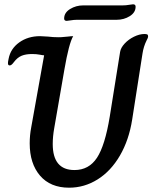

<svg xmlns="http://www.w3.org/2000/svg" viewBox="-20 -862 711 892"><path d="M118 -196Q118 -234 125 -270L185 -605Q180 -605 164.5 -608Q149 -611 129 -611Q100 -611 80.5 -603Q61 -595 45 -574Q40 -567 35 -562.5Q30 -558 25 -558Q17 -558 17 -568Q17 -575 18.5 -581Q20 -587 20 -589Q29 -636 69.5 -665Q110 -694 166 -694Q177 -694 203 -692Q226 -689 252 -689Q266 -689 278 -690.5Q290 -692 295 -692Q311 -694 320 -694Q300 -660 279 -538L232 -267Q225 -228 225 -193Q225 -72 326 -72Q393 -72 430.5 -129Q468 -186 490 -321L538 -621Q541 -640 559 -659.5Q577 -679 602.5 -691.5Q628 -704 651 -704Q660 -704 664 -702Q668 -700 668 -693Q668 -686 661 -674Q647 -646 642 -613L594 -306Q579 -211 537 -139Q495 -67 433.5 -28.5Q372 10 301 10Q214 10 166 -46Q118 -102 118 -196ZM278 -776Q278 -803 305.5 -820Q333 -837 367 -837H551Q565 -837 579 -839.5Q593 -842 598 -842Q610 -842 610 -831Q610 -804 583 -787Q556 -770 521 -770H337Q323 -770 309 -767.5Q295 -765 290 -765Q278 -765 278 -776Z"/></svg>

Font: Charm
Style: Bold
Weight: 700
Designer: Katatrad Aksorn Co.,Ltd.
Foundry: Cadson Demak Co.,Ltd.
Version: Version 1.001